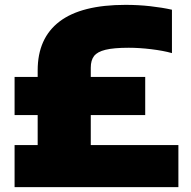

<svg xmlns="http://www.w3.org/2000/svg" viewBox="-20 -770 784 790"><path d="M714 -173V0H40V-173H135V-296.5H40V-453.5H135V-480.5Q135 -613 225 -681.5Q315 -750 496.5 -750Q549 -750 598.2 -744.5Q647.5 -739 687.5 -730V-551.5Q652 -561.5 602.5 -567.5Q553 -573.5 510 -573.5Q448 -573.5 414.2 -565.2Q380.5 -557 367 -539.5Q353.5 -522 353.5 -491.5V-453.5H577.5V-296.5H353.5V-173Z"/></svg>

Font: Encode Sans Semi Expanded Black
Style: Regular
Weight: 900
Width: 6
Designer: Multiple Designers
Foundry: Impallari Type
Version: Version 2.000